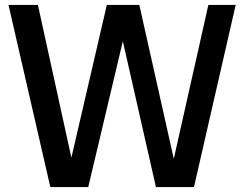

<svg xmlns="http://www.w3.org/2000/svg" viewBox="-20 -760 992 780"><path d="M184.5 0 14.5 -740H134L270 -119.5L414 -740H546L686 -115L826.5 -740H937.5L768 0H613.5L479 -592.5L338.5 0Z"/></svg>

Font: Encode Sans Condensed SemiBold
Style: Regular
Weight: 600
Width: 3
Designer: Multiple Designers
Foundry: Impallari Type
Version: Version 3.000; ttfautohint (v1.8.3) -l 8 -r 50 -G 200 -x 14 